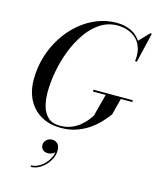

<svg xmlns="http://www.w3.org/2000/svg" viewBox="-151 -861 1034 1274"><g transform="rotate(15 366.5 -224.0)"><path d="M310 10Q233 10 175.8 -22.2Q118.5 -54.5 86.5 -114Q54.5 -173.5 54.5 -255Q54.5 -337 77.2 -412Q100 -487 140.8 -550.5Q181.5 -614 236.2 -661Q291 -708 355.5 -734Q420 -760 490 -760Q549 -760 595.2 -736Q641.5 -712 665 -664.2Q688.5 -616.5 679.5 -545H672.5Q679 -596.5 667.2 -634.2Q655.5 -672 630.5 -696.2Q605.5 -720.5 571.8 -732.2Q538 -744 500 -744Q436 -744 383.2 -710Q330.5 -676 289.8 -618Q249 -560 221.2 -488.5Q193.5 -417 179.2 -341Q165 -265 165 -195.5Q165 -144.5 177.2 -100.5Q189.5 -56.5 219 -29.5Q248.5 -2.5 300.5 -2.5Q347 -2.5 382.2 -18Q417.5 -33.5 442.2 -55.2Q467 -77 481.8 -97Q496.5 -117 502 -125L543.5 -283.5H647.5L617 -165Q600 -141.5 573 -111.5Q546 -81.5 507.8 -53.8Q469.5 -26 420.2 -8Q371 10 310 10ZM455 -278.5V-291H725V-278.5ZM672.5 -545 678.5 -576.5Q679 -602.5 673.8 -629Q668.5 -655.5 653.5 -678.5L722 -750H733L685 -545ZM185 311.5V301Q210 301 235 287.8Q260 274.5 280 252.2Q300 230 310.8 203Q321.5 176 318 149H328Q328 162 320.2 172.5Q312.5 183 299.5 188.8Q286.5 194.5 272.5 194.5Q246.5 194.5 234.5 181.2Q222.5 168 222.5 149.5Q222.5 136.5 229.5 125.2Q236.5 114 248.8 107Q261 100 276 100Q299.5 100 314.5 115Q329.5 130 329.5 161.5Q329.5 188.5 317.2 215Q305 241.5 284.2 263.5Q263.5 285.5 237.8 298.5Q212 311.5 185 311.5Z"/></g></svg>

Font: Bodoni Moda 18pt
Style: Italic
Weight: 400
Italic angle: -13°
Designer: Owen Earl
Foundry: indestructible type
Version: Version 2.005